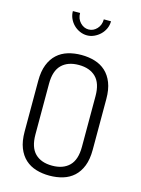

<svg xmlns="http://www.w3.org/2000/svg" viewBox="-141 -1047 834 1133"><g transform="rotate(15 276.0 -481.0)"><path d="M276 6Q232 6 194 -5.5Q156 -17 128 -42.5Q100 -68 84 -108.5Q68 -149 68 -208V-518Q68 -576 84 -616.5Q100 -657 128 -682.5Q156 -708 194 -719.5Q232 -731 276 -731Q320 -731 358 -719.5Q396 -708 424 -682.5Q452 -657 468 -616.5Q484 -576 484 -518V-208Q484 -149 468 -108.5Q452 -68 424 -42.5Q396 -17 358 -5.5Q320 6 276 6ZM418 -518Q418 -596 380.5 -633Q343 -670 276 -670Q209 -670 171.5 -633Q134 -596 134 -518V-208Q134 -129 171.5 -92Q209 -55 276 -55Q343 -55 380.5 -92Q418 -129 418 -208ZM392 -968Q392 -944 382.5 -923Q373 -902 356.5 -886Q340 -870 319 -860.5Q298 -851 276 -851Q253 -851 231.5 -860.5Q210 -870 194 -886Q178 -902 168.5 -923Q159 -944 159 -968H203Q203 -933 225 -910Q247 -887 276 -887Q305 -887 326.5 -910Q348 -933 348 -968Z"/></g></svg>

Font: Dosis
Style: Book
Weight: 400
Designer: EdgarTolentino, PabloImpallari, IginoMarini
Foundry: EdgarTolentino, PabloImpallari, IginoMarini
Version: Version 1.007